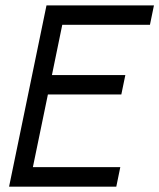

<svg xmlns="http://www.w3.org/2000/svg" viewBox="-20 -704 601 724"><path d="M160.6 -347.7 104 -73.7H433.6L418.5 0H14.2L155.3 -683.6H560.5L545.4 -610.4H214.8L175.8 -420.9H452.6L437.5 -347.7Z"/></svg>

Font: Anka/Coder Condensed
Style: Italic
Weight: 400
Width: 4
Italic angle: -12°
Monospace: yes
Version: Version 001.100